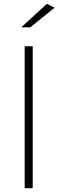

<svg xmlns="http://www.w3.org/2000/svg" viewBox="-20 -984 306 1004"><path d="M225 -964 91 -841H138L266 -944ZM109 -742V0H151V-742Z"/></svg>

Font: Montserrat ExtraLight
Style: Regular
Weight: 250
Designer: Julieta Ulanovsky
Foundry: Julieta Ulanovsky
Version: Version 4.000